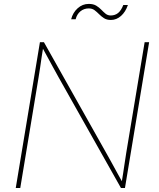

<svg xmlns="http://www.w3.org/2000/svg" viewBox="-20 -938 791 958"><path d="M58.6 0 179.2 -727.5H199.2L509.8 -175.3Q524.4 -149.9 538.1 -124.5Q551.8 -99.1 565.7 -74Q579.6 -48.8 593.8 -23.4H586.4Q590.8 -48.8 594.5 -74Q598.1 -99.1 602.1 -124.5Q606 -149.9 609.9 -175.3L701.7 -727.5H724.1L603.5 0H583.5L272.9 -551.3Q258.8 -576.7 244.9 -602.1Q231 -627.4 217.3 -652.8Q203.6 -678.2 189.5 -703.6H195.8Q191.4 -678.2 187.7 -652.8Q184.1 -627.4 180.4 -602.1Q176.8 -576.7 172.4 -551.3L81.1 0ZM533.2 -838.4Q512.7 -838.4 499 -847.2Q485.4 -856 474.4 -867.2Q463.4 -878.4 451.7 -887.2Q439.9 -896 422.9 -896Q398.9 -896 381.3 -881.6Q363.8 -867.2 357.4 -841.8H335Q343.3 -875 367.4 -896.7Q391.6 -918.5 422.9 -918.5Q445.8 -918.5 460.2 -909.7Q474.6 -900.9 485.4 -889.6Q496.1 -878.4 506.8 -869.6Q517.6 -860.8 532.7 -860.8Q553.7 -860.8 569.1 -873Q584.5 -885.3 595.2 -913.1H618.2Q606.4 -878.4 583.7 -858.4Q561 -838.4 533.2 -838.4Z"/></svg>

Font: Inter 20pt Thin
Style: Italic
Weight: 250
Italic angle: -9.3988°
Version: Version 4.001;git-66647c0bb